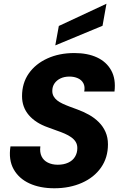

<svg xmlns="http://www.w3.org/2000/svg" viewBox="-20 -996 650 1028"><path d="M271 12Q194 12 137.5 -14Q81 -40 53 -90Q25 -140 36 -212H196Q192 -181 202.5 -159Q213 -137 236 -125.5Q259 -114 289 -114Q321 -114 345 -125Q369 -136 381.5 -156.5Q394 -177 394 -203Q394 -222 385.5 -236Q377 -250 361.5 -261Q346 -272 326.5 -280.5Q307 -289 283.5 -297Q260 -305 237 -314Q171 -337 134.5 -379.5Q98 -422 98 -481Q98 -551 134 -602.5Q170 -654 233.5 -683Q297 -712 378 -712Q449 -712 499.5 -688.5Q550 -665 575.5 -619Q601 -573 593 -506H431Q436 -532 426.5 -550Q417 -568 397 -577Q377 -586 352 -586Q324 -586 303.5 -576Q283 -566 271.5 -549Q260 -532 260 -509Q260 -493 267 -480.5Q274 -468 286 -458.5Q298 -449 315 -441Q332 -433 352 -425.5Q372 -418 394 -410Q427 -398 456.5 -381.5Q486 -365 509 -342Q532 -319 545 -289.5Q558 -260 558 -223Q558 -152 521 -99Q484 -46 418.5 -17Q353 12 271 12ZM276 -753 295 -857 550 -976 529 -858Z"/></svg>

Font: DM Sans 24pt Black
Style: Italic
Weight: 900
Italic angle: -10°
Designer: Colophon Foundry, Jonny Pinhorn
Foundry: Colophon Foundry
Version: Version 4.004;gftools[0.9.30]